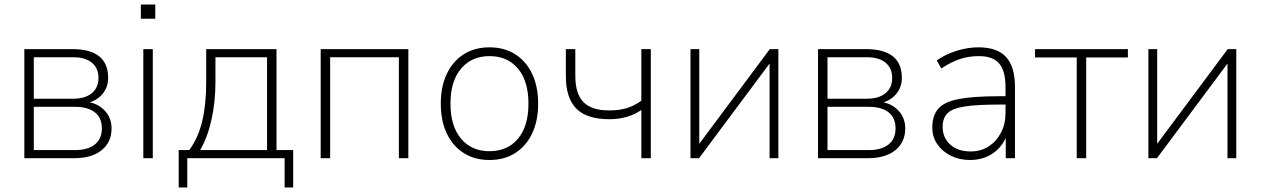

<svg xmlns="http://www.w3.org/2000/svg" viewBox="-20 -702 5594 852"><path d="M88 0V-484H301Q460 -484 460 -356Q460 -318 438 -289Q416 -260 379 -248Q422 -238 448.5 -207Q475 -176 475 -132Q475 -71 431 -35.5Q387 0 309 0ZM130 -264H305Q358 -264 387.5 -288.5Q417 -313 417 -356Q417 -400 387.5 -424Q358 -448 305 -448H130ZM130 -36H313Q370 -36 401 -61Q432 -86 432 -132Q432 -179 401 -203.5Q370 -228 313 -228H130Z M605 -619V-682H669V-619ZM616 0V-484H658V0Z M773 130V-36H820Q860 -91 877.5 -165Q895 -239 895 -336V-484H1207V-36H1281V130H1243V0H811V130ZM868 -36H1165V-448H936V-336Q936 -250 918.5 -171Q901 -92 868 -36Z M1403 0V-484H1792V0H1750V-448H1445V0Z M2152 8Q2086 8 2037.5 -23Q1989 -54 1962.5 -110Q1936 -166 1936 -242Q1936 -318 1962.5 -374Q1989 -430 2037.5 -461Q2086 -492 2152 -492Q2218 -492 2266.5 -461Q2315 -430 2341.5 -374Q2368 -318 2368 -242Q2368 -166 2341.5 -110Q2315 -54 2266.5 -23Q2218 8 2152 8ZM2152 -31Q2232 -31 2278.5 -86.5Q2325 -142 2325 -242Q2325 -342 2278.5 -397.5Q2232 -453 2152 -453Q2073 -453 2026 -397.5Q1979 -342 1979 -242Q1979 -142 2026 -86.5Q2073 -31 2152 -31Z M2826 0V-214Q2767 -173 2684 -173Q2584 -173 2537.5 -220Q2491 -267 2491 -364V-484H2533V-365Q2533 -286 2569 -249Q2605 -212 2683 -212Q2727 -212 2760.5 -222Q2794 -232 2826 -255V-484H2868V0Z M3044 0V-484H3083V-64L3396 -484H3434V0H3395V-420L3082 0Z M3610 0V-484H3823Q3982 -484 3982 -356Q3982 -318 3960 -289Q3938 -260 3901 -248Q3944 -238 3970.5 -207Q3997 -176 3997 -132Q3997 -71 3953 -35.5Q3909 0 3831 0ZM3652 -264H3827Q3880 -264 3909.5 -288.5Q3939 -313 3939 -356Q3939 -400 3909.5 -424Q3880 -448 3827 -448H3652ZM3652 -36H3835Q3892 -36 3923 -61Q3954 -86 3954 -132Q3954 -179 3923 -203.5Q3892 -228 3835 -228H3652Z M4284 8Q4237 8 4199 -11Q4161 -30 4139 -62.5Q4117 -95 4117 -135Q4117 -189 4143.5 -219.5Q4170 -250 4234.5 -262.5Q4299 -275 4412 -275H4442V-315Q4442 -387 4414 -420Q4386 -453 4324 -453Q4279 -453 4239.5 -440Q4200 -427 4157 -398L4137 -434Q4175 -461 4224.5 -476.5Q4274 -492 4322 -492Q4405 -492 4444.5 -449Q4484 -406 4484 -315V0H4443V-90Q4422 -44 4380.5 -18Q4339 8 4284 8ZM4287 -30Q4333 -30 4367.5 -52.5Q4402 -75 4422 -113.5Q4442 -152 4442 -201V-238H4414Q4315 -238 4260.5 -229.5Q4206 -221 4184.5 -199.5Q4163 -178 4163 -139Q4163 -91 4196.5 -60.5Q4230 -30 4287 -30Z M4758 0V-447H4573V-484H4985V-447H4800V0Z M5076 0V-484H5115V-64L5428 -484H5466V0H5427V-420L5114 0Z"/></svg>

Font: Nunito Sans ExtraLight
Style: Regular
Weight: 200
Designer: Vernon Adams
Foundry: Vernon Adams
Version: Version 3.006; ttfautohint (v1.8.3)